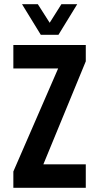

<svg xmlns="http://www.w3.org/2000/svg" viewBox="-20 -899 475 919"><path d="M175.3 -732.4 85.4 -878.9H161.1L217.8 -790L273.9 -878.9H349.6L259.8 -732.4ZM43.9 -683.6H390.6V-605.5L187.5 -112.3H390.6V0H43.9V-78.1L258.3 -571.3H43.9Z"/></svg>

Font: California Gothic
Style: Regular
Weight: 400
Version: Version 2.2;